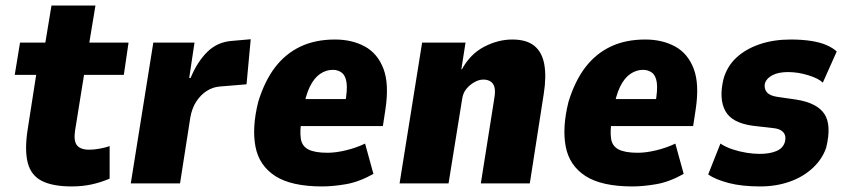

<svg xmlns="http://www.w3.org/2000/svg" viewBox="-20 -659 3032 690"><path d="M238 11Q170 11 131 -8.5Q92 -28 80 -73Q68 -118 79 -191L110 -390H33L52 -506H143L165 -639H323L301 -506H442L425 -390H282L250 -191Q244 -153 256.5 -137Q269 -121 301 -121Q318 -121 339.5 -125Q361 -129 374 -134V-17Q341 -3 308 4Q275 11 238 11Z M450 0 531 -506H679L660 -379H665Q689 -437 725 -472.5Q761 -508 813 -512L881 -518L866 -356L769 -348Q745 -346 723.5 -332.5Q702 -319 686 -295Q670 -271 664 -237L627 0Z M1138 11Q1027 11 969 -26.5Q911 -64 898 -132.5Q885 -201 908 -293Q931 -368 968.5 -417Q1006 -466 1059.5 -491.5Q1113 -517 1184 -517Q1245 -517 1291 -492Q1337 -467 1358 -412Q1379 -357 1365 -265L1356 -206H1039L1054 -303H1234L1220 -286Q1229 -336 1225.5 -361.5Q1222 -387 1208.5 -397.5Q1195 -408 1176 -408Q1152 -408 1130.5 -393.5Q1109 -379 1093.5 -347.5Q1078 -316 1069 -262L1064 -232Q1057 -188 1061 -161Q1065 -134 1088 -122Q1111 -110 1157 -110Q1187 -110 1224 -119Q1261 -128 1292 -143L1322 -34Q1270 -5 1223 3Q1176 11 1138 11Z M1416 0 1497 -506H1653L1638 -410H1640Q1670 -465 1720 -491Q1770 -517 1821 -517Q1872 -517 1900 -494.5Q1928 -472 1936 -428Q1944 -384 1934 -321L1884 0H1708L1756 -303Q1761 -331 1757 -345.5Q1753 -360 1742.5 -366.5Q1732 -373 1717 -373Q1701 -373 1684.5 -363.5Q1668 -354 1656 -339.5Q1644 -325 1641 -304L1592 0Z M2253 11Q2142 11 2084 -26.5Q2026 -64 2013 -132.5Q2000 -201 2023 -293Q2046 -368 2083.5 -417Q2121 -466 2174.5 -491.5Q2228 -517 2299 -517Q2360 -517 2406 -492Q2452 -467 2473 -412Q2494 -357 2480 -265L2471 -206H2154L2169 -303H2349L2335 -286Q2344 -336 2340.5 -361.5Q2337 -387 2323.5 -397.5Q2310 -408 2291 -408Q2267 -408 2245.5 -393.5Q2224 -379 2208.5 -347.5Q2193 -316 2184 -262L2179 -232Q2172 -188 2176 -161Q2180 -134 2203 -122Q2226 -110 2272 -110Q2302 -110 2339 -119Q2376 -128 2407 -143L2437 -34Q2385 -5 2338 3Q2291 11 2253 11Z M2712 11Q2645 11 2598 -1.5Q2551 -14 2525 -32L2569 -143Q2589 -130 2613.5 -122Q2638 -114 2663 -110Q2688 -106 2710 -106Q2747 -106 2771 -116.5Q2795 -127 2801 -150Q2806 -170 2796 -182.5Q2786 -195 2764 -198L2686 -207Q2610 -217 2586.5 -260.5Q2563 -304 2580 -375Q2593 -421 2626.5 -452Q2660 -483 2710 -500Q2760 -517 2821 -517Q2862 -517 2894.5 -512Q2927 -507 2950 -497Q2973 -487 2987 -474L2937 -362Q2922 -377 2885 -388.5Q2848 -400 2812 -400Q2778 -400 2756.5 -389Q2735 -378 2729 -360Q2725 -341 2735.5 -328Q2746 -315 2773 -311L2842 -301Q2917 -289 2943 -249Q2969 -209 2949 -128Q2935 -87 2900.5 -55Q2866 -23 2817.5 -6Q2769 11 2712 11Z"/></svg>

Font: Nunito Sans 7pt Condensed Black
Style: Italic
Weight: 900
Width: 3
Italic angle: -9°
Designer: Vernon Adams
Foundry: Vernon Adams
Version: Version 3.101;gftools[0.9.27]